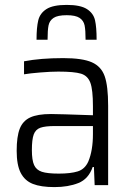

<svg xmlns="http://www.w3.org/2000/svg" viewBox="-20 -755 539 783"><path d="M48 -140Q48 -198 60.5 -230Q73 -262 103 -276Q133 -290 188 -290Q217 -290 359 -285V-322Q359 -389 348.5 -417.5Q338 -446 310.5 -454.5Q283 -463 218 -463Q187 -463 144.5 -459.5Q102 -456 78 -452V-505Q145 -518 238 -518Q316 -518 354.5 -501Q393 -484 407 -444Q421 -404 421 -324V0H366L363 -74H358Q341 -25 299.5 -8.5Q258 8 202 8Q147 8 114 -5Q81 -18 64.5 -50Q48 -82 48 -140ZM340 -96Q359 -141 359 -208V-241H204Q164 -241 144.5 -234Q125 -227 117.5 -206.5Q110 -186 110 -143Q110 -102 119 -82Q128 -62 150.5 -54.5Q173 -47 220 -47Q268 -47 297 -56Q326 -65 340 -96ZM374 -593H329Q329 -632 325 -651.5Q321 -671 304.5 -682Q288 -693 252 -693Q215 -693 198.5 -682Q182 -671 178 -651.5Q174 -632 174 -593H129Q129 -643 136 -672Q143 -701 169.5 -718Q196 -735 252 -735Q308 -735 334.5 -718Q361 -701 367.5 -672.5Q374 -644 374 -593Z"/></svg>

Font: Saira Semi Condensed Light
Style: Regular
Weight: 300
Width: 4
Designer: Hector Gatti with collaboration of the Omnibus-Type team
Foundry: Omnibus-Type
Version: Version 1.001; ttfautohint (v1.8)